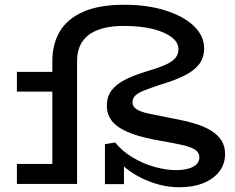

<svg xmlns="http://www.w3.org/2000/svg" viewBox="-20 -773 988 807"><path d="M733 14Q693 14 653 4Q613 -6 576 -24Q539 -42 509 -66.5Q479 -91 460 -121L501 -120V1H421V-167L464 -174Q495 -136 539.5 -110Q584 -84 631.5 -71Q679 -58 719 -58Q750 -58 772.5 -64.5Q795 -71 806.5 -83Q818 -95 818 -111Q818 -132 800.5 -143.5Q783 -155 746 -163.5Q709 -172 651 -182Q592 -192 549.5 -206Q507 -220 480.5 -237.5Q454 -255 441.5 -278Q429 -301 429 -328Q429 -365 447.5 -391Q466 -417 503 -436.5Q540 -456 593 -472Q641 -486 671.5 -499Q702 -512 716 -528Q730 -544 730 -566Q730 -595 701 -617Q672 -639 621 -651.5Q570 -664 501 -664Q447 -664 409 -653Q371 -642 348 -622.5Q325 -603 314.5 -576.5Q304 -550 304 -518V0H200V-516Q200 -588 231.5 -641Q263 -694 330 -723.5Q397 -753 502 -753Q601 -753 677 -728.5Q753 -704 795.5 -663Q838 -622 838 -570Q838 -528 814.5 -500Q791 -472 749.5 -452.5Q708 -433 654 -417Q615 -404 589 -394Q563 -384 550 -372.5Q537 -361 537 -343Q537 -325 553.5 -314Q570 -303 607.5 -295Q645 -287 707 -275Q757 -266 797.5 -254Q838 -242 866.5 -224.5Q895 -207 910.5 -183Q926 -159 926 -126Q926 -84 902 -52.5Q878 -21 835 -3.5Q792 14 733 14ZM51 0V-84H275V0ZM51 -388V-471H275V-388Z"/></svg>

Font: BioRhyme SemiExpanded
Style: Regular
Weight: 400
Width: 6
Designer: Aoife Mooney
Foundry: Aoife Mooney Type
Version: Version 1.600;gftools[0.9.33]